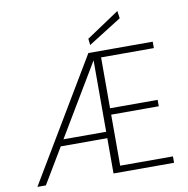

<svg xmlns="http://www.w3.org/2000/svg" viewBox="-95 -1000 1071 1093"><g transform="rotate(-10 440.5 -453.5)"><path d="M33 0 451 -700H823V-663H518V-369H793V-332H518V-37H823V0H473V-654L82 0ZM179 -204 198 -241H493V-204ZM469 -743 465 -780 655 -907 661 -864Z"/></g></svg>

Font: DM Sans 16pt ExtraLight
Style: Regular
Weight: 250
Version: Version 4.004;gftools[0.9.30]